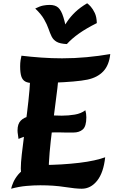

<svg xmlns="http://www.w3.org/2000/svg" viewBox="-20 -1135 697 1172"><path d="M130 -33Q116 -48 111.5 -66.5Q107 -85 107 -107Q107 -140 113 -193Q119 -246 127.5 -311Q136 -376 145 -446.5Q154 -517 160 -586.5Q166 -656 166 -717L335 -720Q337 -711 337 -702Q337 -693 337 -683Q337 -651 330.5 -598Q324 -545 315.5 -479.5Q307 -414 298 -343.5Q289 -273 283 -205Q277 -137 277 -79Q277 -74 277 -68.5Q277 -63 277 -58ZM48 17Q51 2 61 -21.5Q71 -45 91.5 -70Q112 -95 148.5 -111.5Q185 -128 241 -128Q299 -128 355.5 -131.5Q412 -135 463 -141Q514 -147 554.5 -156Q595 -165 622 -175Q612 -81 573 -32Q534 17 479 17Q442 17 375.5 6.5Q309 -4 226 -4Q186 -4 141 0Q96 4 48 17ZM93 -287Q92 -299 89.5 -313Q87 -327 87 -339Q87 -379 107 -399Q127 -419 160.5 -425.5Q194 -432 235 -432Q253 -432 274.5 -431.5Q296 -431 317.5 -430Q339 -429 357 -429Q398 -429 436.5 -435.5Q475 -442 501 -462Q504 -452 505.5 -441Q507 -430 507 -419Q507 -364 485.5 -345Q464 -326 428 -326Q403 -326 380 -326Q357 -326 336 -327Q290 -327 250 -324.5Q210 -322 172.5 -313.5Q135 -305 93 -287ZM182 -628Q151 -628 134 -637.5Q117 -647 110 -669Q103 -691 103 -730Q103 -750 105.5 -767Q108 -784 111 -795Q169 -788 232.5 -783.5Q296 -779 359 -779Q435 -779 509.5 -786Q584 -793 653 -805Q646 -737 610.5 -699.5Q575 -662 514 -649Q480 -642 427.5 -637.5Q375 -633 312 -630.5Q249 -628 182 -628ZM512 -1115Q521 -1109 534 -1094.5Q547 -1080 558.5 -1056Q570 -1032 571 -994Q507 -962 463 -931Q419 -900 388 -866Q346 -868 325.5 -880Q305 -892 295 -912.5Q285 -933 276 -959.5Q267 -986 249 -1017.5Q231 -1049 195 -1083Q223 -1097 243 -1101Q263 -1105 283 -1105Q317 -1105 335.5 -1088.5Q354 -1072 367 -1030Q380 -988 394 -912L352 -943Q371 -975 390.5 -1004Q410 -1033 439 -1061Q468 -1089 512 -1115Z"/></svg>

Font: Merienda ExtraBold
Style: Regular
Weight: 800
Designer: Eduardo Rodriguez Tunni
Foundry: Eduardo Rodriguez Tunni
Version: Version 2.001